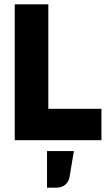

<svg xmlns="http://www.w3.org/2000/svg" viewBox="-20 -647 501 886"><path d="M448 0H48V-627H203V-145H448ZM301 169Q297 192 281 205.5Q265 219 240 219H197V50H321Z"/></svg>

Font: Blinker
Style: Regular
Weight: 400
Designer: Juergen Huber
Foundry: supertype
Version: 1.017